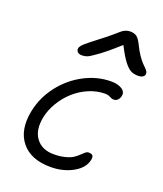

<svg xmlns="http://www.w3.org/2000/svg" viewBox="-141 -899 812 956"><g transform="rotate(20 264.5 -421.0)"><path d="M196.8 -611.8Q181.2 -611.8 173.3 -620.1Q165.5 -628.4 168 -640.1Q170.4 -650.4 186.8 -665.5Q203.1 -680.7 264.2 -727.1Q286.1 -743.7 307.6 -762.2Q329.1 -780.8 337.9 -788.3Q346.7 -795.9 358.2 -801Q369.6 -806.2 383.8 -806.2Q405.8 -806.2 419.2 -795.7Q432.6 -785.2 446.8 -754.9Q459 -730 472.7 -709.7Q486.3 -689.5 496.3 -679.2Q506.3 -668.9 514.9 -660.4Q523.4 -651.9 526.9 -645.3Q530.3 -638.7 528.8 -630.9Q527.3 -622.6 518.1 -617.2Q508.8 -611.8 496.1 -611.8Q472.7 -611.8 456.1 -620.1Q439.5 -628.4 419.4 -654.5Q399.4 -680.7 374 -731Q313.5 -676.8 275.1 -648.9Q236.8 -621.1 223.9 -616.5Q210.9 -611.8 196.8 -611.8ZM240.2 -36.1Q134.8 -36.1 85 -98.4Q35.2 -160.6 56.2 -265.1Q71.3 -340.8 119.9 -404.1Q168.5 -467.3 237.5 -503.7Q306.6 -540 379.9 -540Q416.5 -540 437.7 -525.6Q459 -511.2 453.1 -488.8Q450.2 -475.6 441.7 -467.3Q433.1 -459 420.9 -459Q411.1 -459 399.4 -465.6Q387.7 -472.2 372.1 -472.2Q328.1 -472.2 285.6 -453.9Q243.2 -435.5 210.2 -405.5Q177.2 -375.5 153.8 -336.4Q130.4 -297.4 122.1 -255.9Q107.9 -185.1 139.4 -143.1Q170.9 -101.1 232.9 -101.1Q267.1 -101.1 293.7 -108.2Q320.3 -115.2 334.7 -125Q349.1 -134.8 359.4 -144.8Q369.6 -154.8 377.9 -161.9Q386.2 -168.9 394 -168.9Q410.6 -168.9 416.3 -162.4Q421.9 -155.8 418.9 -139.2Q410.2 -94.2 358.6 -65.2Q307.1 -36.1 240.2 -36.1Z"/></g></svg>

Font: Shantell Sans Bouncy
Style: Italic
Weight: 300
Italic angle: -11.31°
Designer: Stephen Nixon, Anya Danilova, Shantell Martin
Foundry: Arrow Type
Version: Version 1.006;[9816181b4]